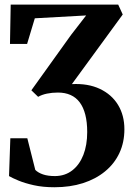

<svg xmlns="http://www.w3.org/2000/svg" viewBox="-20 -552 562 808"><path d="M209 236Q160.5 236 122.5 227.5Q84.5 219 58 208Q31.5 197 18 189L23.5 30H95L128.5 163Q140.5 175 161 182Q181.5 189 212 189Q254 188.5 284.2 165Q314.5 141.5 330.8 100Q347 58.5 347 3.5Q347 -38 339 -69.2Q331 -100.5 315.5 -121.2Q300 -142 277 -152.2Q254 -162.5 224 -162.5Q199 -162.5 177.5 -158Q156 -153.5 140.5 -144.5L112 -172L279 -405L342.5 -487L126.5 -475L94 -367H22L25 -532.5H477.5L496.5 -491L282.5 -198Q350.5 -201.5 400.2 -178Q450 -154.5 476.8 -110.5Q503.5 -66.5 503.5 -8Q503.5 47 482.5 92Q461.5 137 422.2 169.2Q383 201.5 329 218.8Q275 236 209 236Z"/></svg>

Font: Merriweather 72pt
Style: Bold
Weight: 700
Version: Version 2.100